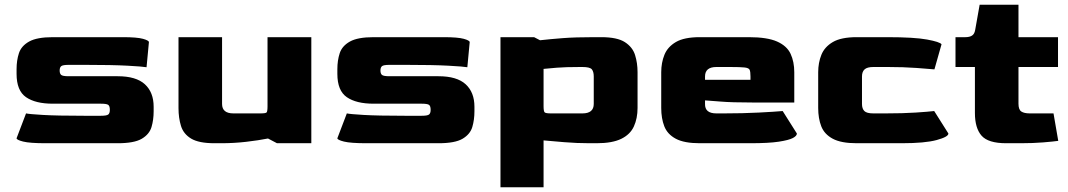

<svg xmlns="http://www.w3.org/2000/svg" viewBox="-20 -605 4510 811"><path d="M173 0Q106 0 78 -7Q50 -14 50 -21L90 -126Q102 -123 161.5 -119.5Q221 -116 335 -116H406Q431 -116 437.5 -121.5Q444 -127 444 -141Q444 -158 436.5 -162.5Q429 -167 406 -167H203Q130 -167 90 -194.5Q50 -222 50 -293V-313Q50 -350 60 -380.5Q70 -411 103 -429.5Q136 -448 203 -448H499Q559 -448 584 -441Q609 -434 609 -427L599 -321Q583 -324 518.5 -327.5Q454 -331 341 -331H270Q245 -331 238.5 -325.5Q232 -320 232 -307Q232 -294 238.5 -288.5Q245 -283 270 -283H477Q555 -283 592 -249Q629 -215 629 -154V-135Q629 -99 620 -68.5Q611 -38 579 -19Q547 0 477 0Z M886 0Q820 0 787.5 -19.5Q755 -39 744.5 -73Q734 -107 734 -148V-448H918V-166Q918 -126 966 -126H1080Q1102 -126 1106 -130Q1110 -134 1110 -156V-448H1295V0H1150L1112 -20Q1072 -12 1020 -6Q968 0 915 0Z M1528 0Q1461 0 1433 -7Q1405 -14 1405 -21L1445 -126Q1457 -123 1516.5 -119.5Q1576 -116 1690 -116H1761Q1786 -116 1792.5 -121.5Q1799 -127 1799 -141Q1799 -158 1791.5 -162.5Q1784 -167 1761 -167H1558Q1485 -167 1445 -194.5Q1405 -222 1405 -293V-313Q1405 -350 1415 -380.5Q1425 -411 1458 -429.5Q1491 -448 1558 -448H1854Q1914 -448 1939 -441Q1964 -434 1964 -427L1954 -321Q1938 -324 1873.5 -327.5Q1809 -331 1696 -331H1625Q1600 -331 1593.5 -325.5Q1587 -320 1587 -307Q1587 -294 1593.5 -288.5Q1600 -283 1625 -283H1832Q1910 -283 1947 -249Q1984 -215 1984 -154V-135Q1984 -99 1975 -68.5Q1966 -38 1934 -19Q1902 0 1832 0Z M2094 186V-448H2236L2261 -435Q2306 -440 2358 -444Q2410 -448 2490 -448H2520Q2587 -448 2619.5 -427Q2652 -406 2662.5 -372.5Q2673 -339 2673 -300V-149Q2673 -105 2657.5 -71Q2642 -37 2604 -18.5Q2566 0 2500 0H2470Q2416 0 2362.5 -4.5Q2309 -9 2276 -12V186ZM2307 -126H2440Q2488 -126 2488 -166V-282Q2488 -302 2480 -312Q2472 -322 2440 -322H2431Q2367 -322 2331.5 -319Q2296 -316 2276 -314V-157Q2276 -135 2280.5 -130.5Q2285 -126 2307 -126Z M2936 0Q2870 0 2834.5 -19Q2799 -38 2786 -71.5Q2773 -105 2773 -149V-300Q2773 -340 2786.5 -373.5Q2800 -407 2835 -427.5Q2870 -448 2936 -448H3143Q3221 -448 3262.5 -429.5Q3304 -411 3319.5 -377.5Q3335 -344 3335 -300V-172H3160Q3070 -172 3023.5 -176Q2977 -180 2958 -181V-166Q2957 -126 3006 -126H3037Q3117 -126 3185 -129.5Q3253 -133 3286 -136L3346 -41Q3346 -31 3329 -22Q3312 -13 3269.5 -6.5Q3227 0 3149 0ZM2958 -268H3150V-282Q3150 -302 3146.5 -310Q3143 -318 3125 -320Q3107 -322 3064 -322H3006Q2958 -322 2958 -282Z M3599 0Q3533 0 3497.5 -19Q3462 -38 3449 -71.5Q3436 -105 3436 -149V-300Q3436 -340 3449.5 -373.5Q3463 -407 3498 -427.5Q3533 -448 3599 -448H3727Q3842 -448 3896 -438Q3950 -428 3957 -418L3927 -312Q3906 -314 3851 -318Q3796 -322 3730 -322H3669Q3643 -322 3632 -312Q3621 -302 3621 -282V-166Q3621 -146 3631 -136Q3641 -126 3669 -126H3720Q3794 -126 3847.5 -129.5Q3901 -133 3926 -136L3986 -41Q3986 -27 3936.5 -13.5Q3887 0 3789 0Z M4230 0Q4154 0 4126 -32Q4098 -64 4098 -128V-322H4016V-448H4058Q4075 -448 4085.5 -454.5Q4096 -461 4099 -478L4118 -585H4282V-448H4449V-322H4282V-167Q4282 -142 4294 -134Q4306 -126 4330 -126H4430L4450 -10Q4429 -7 4386 -3.5Q4343 0 4292 0Z"/></svg>

Font: Goldman
Style: Bold
Weight: 700
Designer: Jaikishan Patel
Version: Version 1.000; ttfautohint (v1.8.3)